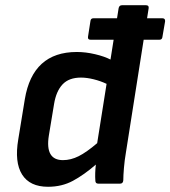

<svg xmlns="http://www.w3.org/2000/svg" viewBox="-20 -703 652 735"><path d="M164 12Q94 12 64.5 -35Q35 -82 50 -170L75 -323Q105 -504 274 -504Q308 -504 344 -495.5Q380 -487 403 -475L415 -551H326Q315 -551 317 -563L326 -621Q327 -633 337 -633H428L434 -671Q436 -683 447 -683H539Q551 -683 549 -671L543 -633H602Q613 -633 612 -621L602 -563Q601 -551 591 -551H530L462 -119Q457 -90 454.5 -60.5Q452 -31 452 -13Q451 0 440 0H356Q345 0 345 -12Q344 -25 344.5 -41Q345 -57 347 -73Q302 -34 259.5 -11Q217 12 164 12ZM167 -184Q152 -90 221 -90Q251 -90 281 -105Q311 -120 352 -155L388 -382Q365 -393 338.5 -399.5Q312 -406 290 -406Q244 -406 219.5 -380Q195 -354 187 -305Z"/></svg>

Font: Sofia Sans
Style: Bold Italic
Weight: 700
Italic angle: -9°
Designer: Botio Nikoltchev, Ani Petrova
Foundry: lettersoup
Version: Version 4.101; ttfautohint (v1.8.4.7-5d5b)